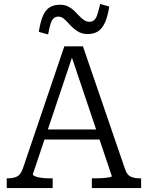

<svg xmlns="http://www.w3.org/2000/svg" viewBox="-20 -950 747 970"><path d="M197 -296H491L500 -245H186ZM334 -687 348 -672 146 -70Q146 -64 158 -59Q170 -54 190 -51.5Q210 -49 233 -49H246V0H14V-49H19Q49 -49 67.5 -59Q86 -69 97 -103L305 -716H399L612 -95Q622 -66 640.5 -57.5Q659 -49 687 -49H693V0H444V-49H457Q481 -49 501 -50.5Q521 -52 533 -54.5Q545 -57 545 -60ZM423 -778Q399 -778 381 -787Q363 -796 349 -809Q335 -822 323.5 -835Q312 -848 300.5 -857Q289 -866 275 -866Q259 -866 249.5 -856Q240 -846 234.5 -826.5Q229 -807 223 -776L176 -789Q184 -840 197 -870Q210 -900 231 -913Q252 -926 283 -926Q306 -926 323.5 -917.5Q341 -909 354.5 -896Q368 -883 380 -870Q392 -857 404.5 -848.5Q417 -840 432 -840Q448 -840 457.5 -850Q467 -860 473 -880Q479 -900 486 -930L532 -917Q524 -866 510 -835.5Q496 -805 475 -791.5Q454 -778 423 -778Z"/></svg>

Font: Roboto Serif 20pt Light
Style: Regular
Weight: 300
Version: Version 1.008